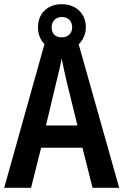

<svg xmlns="http://www.w3.org/2000/svg" viewBox="-20 -895 588 915"><path d="M421 0H548L355 -684C376 -704 389 -732 389 -766C389 -831 341 -875 275 -875C206 -875 161 -831 161 -765C161 -732 172 -705 192 -685L0 0H128L176 -191H373ZM275 -717C242 -717 226 -736 226 -765C226 -794 246 -814 275 -814C305 -814 324 -794 324 -765C324 -736 304 -717 275 -717ZM299 -501 349 -297H199L248 -502C255 -531 268 -583 274 -616C280 -582 290 -540 299 -501Z"/></svg>

Font: Noto Sans Gujarati UI Condensed SemiBold
Style: Regular
Weight: 600
Width: 3
Designer: Jelle Bosma - Monotype Design Team, Universal Thirst
Foundry: Monotype Imaging Inc.
Version: Version 2.106